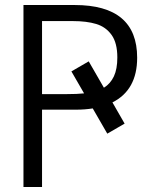

<svg xmlns="http://www.w3.org/2000/svg" viewBox="-20 -745 640 765"><path d="M349.5 -313Q318 -308 281.5 -308H147.5V0H73.5V-725H277.5Q526.5 -725 526.5 -515Q526.5 -386.5 428 -337L476.5 -252.5L407.5 -212.5ZM315 -373 264.5 -460.5 333.5 -500.5 394 -395.5Q420 -411.5 433.8 -440.8Q447.5 -470 447.5 -516Q447.5 -574 424.5 -606Q401.5 -638 363.2 -649.5Q325 -661 270.5 -661H147.5V-370H244.5Q289 -370 315 -373Z"/></svg>

Font: JuliaMono Light
Style: Regular
Weight: 300
Monospace: yes
Designer: cormullion
Foundry: corm
Version: Version 0.054; ttfautohint (v1.8.4)